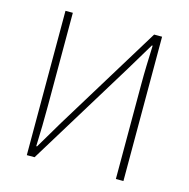

<svg xmlns="http://www.w3.org/2000/svg" viewBox="-106 -829 918 933"><g transform="rotate(15 352.5 -363.0)"><path d="M110 0V-726H147V-259Q147 -208 146 -157.5Q145 -107 143 -54H147L230 -194L556 -726H596V0H558V-473Q558 -525 559.5 -573Q561 -621 563 -672H559L475 -532L149 0Z"/></g></svg>

Font: Noto Sans TC
Style: Regular
Weight: 100
Designer: Ryoko NISHIZUKA 西塚涼子 (kana, bopomofo & ideographs); Paul D. Hunt (Latin, Greek & Cyrillic); Sandoll Communications 산돌커뮤니
Foundry: Adobe
Version: Version 2.004;hotconv 1.0.118;makeotfexe 2.5.65603